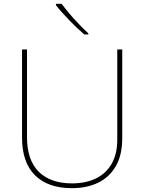

<svg xmlns="http://www.w3.org/2000/svg" viewBox="-20 -972 752 1002"><path d="M618 -252Q618 -163 584.5 -105Q551 -47 492 -18.5Q433 10 355 10Q231 10 163 -57Q95 -124 95 -254V-714H121V-256Q121 -136 182.5 -75.5Q244 -15 356 -15Q427 -15 480 -40.5Q533 -66 562.5 -117Q592 -168 592 -244V-714H618ZM302 -952Q317 -931 341 -902.5Q365 -874 392 -846Q419 -818 441 -798V-792H420Q400 -809 379.5 -828.5Q359 -848 339.5 -868.5Q320 -889 302.5 -908.5Q285 -928 272 -945V-952Z"/></svg>

Font: Noto Sans Hebrew Thin
Style: Regular
Weight: 250
Designer: Monotype Design Team
Foundry: Monotype Imaging Inc.
Version: Version 2.003